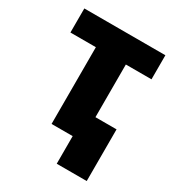

<svg xmlns="http://www.w3.org/2000/svg" viewBox="-160 -607 770 843"><g transform="rotate(30 225.0 -185.5)"><path d="M149 0H256V140H408V-122H301V-389H431V-511H20V-389H149Z"/></g></svg>

Font: Finlandica
Style: Bold
Weight: 700
Designer: Niklas Ekholm, Juho Hiilivirta, Jaakko Suomalainen
Foundry: Helsinki Type Studio
Version: Version 2.000;Glyphs 3.2 (3202)